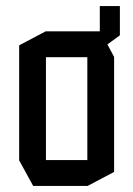

<svg xmlns="http://www.w3.org/2000/svg" viewBox="-20 -611 438 631"><path d="M89 0 43 -84V-462L130 -508H308V-591H374V-495L333 -465L355 -424V-46L268 0ZM131 -423V-85H267V-423Z"/></svg>

Font: Foldit Thin
Style: Regular
Weight: 400
Version: Version 1.003